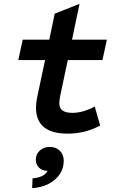

<svg xmlns="http://www.w3.org/2000/svg" viewBox="-20 -682 620 997"><path d="M331 12Q167 12 167 -123Q167 -149 173 -177L214 -370H75L98 -476H236L264 -611L393 -662L354 -476H535L512 -370H332L293 -186Q290 -172 289 -162Q288 -152 288 -146Q288 -119 305.5 -107.5Q323 -96 356 -96Q411 -96 472 -129L500 -30Q422 12 331 12ZM147 295 149 244Q178 242 198.5 232Q219 222 227 205Q199 205 182.5 188.5Q166 172 166 148Q166 119 186.5 100Q207 81 238 81Q271 81 291 101Q311 121 311 153Q311 192 290 223Q269 254 232 273Q195 292 147 295Z"/></svg>

Font: Sometype Mono
Style: Bold Italic
Weight: 700
Italic angle: -12°
Monospace: yes
Designer: Ryoichi Tsunekawa
Foundry: Dharma Type
Version: Version 1.000; ttfautohint (v1.8.3)